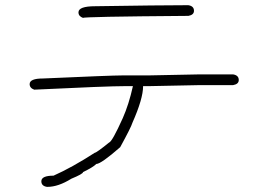

<svg xmlns="http://www.w3.org/2000/svg" viewBox="-20 -604 1040 737"><path d="M693.4 -584H703.1Q724.6 -580.6 724.6 -562.5Q724.6 -546.9 703.1 -543H695.3Q298.8 -540 298.8 -535.2Q281.2 -541.5 281.2 -556.6Q281.2 -580.1 345.7 -580.1Q596.2 -584 693.4 -584ZM742.2 -318.4H875Q896.5 -314.9 896.5 -296.9Q896.5 -281.2 875 -277.3H748Q573.7 -273.4 554.7 -273.4H529.3Q529.3 -225.1 488.3 -132.8Q483.4 -115.7 441.4 -39.1Q367.7 25.4 349.6 25.4Q337.9 37.6 298.8 56.6Q298.8 63.5 253.9 82Q203.6 113.3 162.1 113.3H160.2Q138.7 109.9 138.7 91.8Q138.7 70.3 185.5 70.3Q255.9 39.1 343.8 -17.6Q350.1 -17.6 398.4 -56.6Q410.6 -60.1 451.2 -150.4Q474.6 -203.1 490.2 -273.4H462.9Q392.1 -273.4 111.3 -259.8Q93.8 -266.1 93.8 -281.2Q93.8 -302.7 144.5 -302.7Q407.2 -314.5 449.2 -314.5H548.8Q723.1 -318.4 742.2 -318.4Z"/></svg>

Font: CEF Fonts CJK Mono
Style: Regular
Weight: 400
Designer: PartyBoss (派对大魔王)
Version: Release 2.25